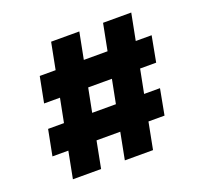

<svg xmlns="http://www.w3.org/2000/svg" viewBox="-124 -865 1075 1011"><g transform="rotate(-20 413.5 -360.0)"><path d="M410 0H568L597 -150H687L714 -294H625L651 -427H741L768 -571H679L708 -720H550L521 -571H388L417 -720H259L230 -571H141L113 -427H202L176 -294H87L59 -150H148L119 0H277L306 -150H439ZM334 -294 360 -427H493L467 -294Z"/></g></svg>

Font: Aspekta 850
Style: Regular
Weight: 850
Designer: Ivo Dolenc
Version: Version 2.000